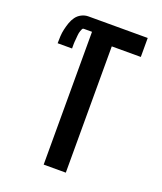

<svg xmlns="http://www.w3.org/2000/svg" viewBox="-136 -824 772 913"><g transform="rotate(20 250.0 -367.5)"><path d="M194 0V-672H153Q147 -672 144.5 -666.5Q142 -661 140 -655.5Q138 -650 137 -644.5Q136 -639 135.5 -633.5Q135 -628 134.5 -622Q134 -616 133.5 -610.5Q133 -605 132.5 -599.5Q132 -594 132 -588Q132 -582 132 -576.5Q132 -571 132 -565H59Q59 -583 60 -601Q61 -619 65 -636.5Q69 -654 75 -671.5Q81 -689 91.5 -703.5Q102 -718 118.5 -726.5Q135 -735 153 -735H453V-639H306V0Z"/></g></svg>

Font: Zed Mono
Style: Bold
Weight: 700
Monospace: yes
Designer: Belleve Invis
Foundry: Belleve Invis
Version: Version 1.0.0; ttfautohint (v1.8.4)